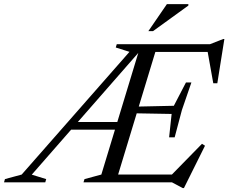

<svg xmlns="http://www.w3.org/2000/svg" viewBox="-98 -904 1132 952"><path d="M59.5 -38 131 -16 126.5 0H-78L-73.5 -16L9.5 -38.5L544 -647L476 -668.5L481 -685H684L476 0H316L321 -16L404.5 -38.5L592 -656L597.5 -653ZM808 28.5 754.5 0H421L433.5 -38.5H801.5L745 -29L903.5 -191L918.5 -181.5L814 28.5ZM242 -261 254.5 -299H520L508 -261ZM740.5 -223 753 -339 526.5 -343 536.5 -374.5 764 -379.5 824 -495H851L804 -358.5L768 -223ZM959.5 -491 930 -656 964.5 -646.5H617.5L630.5 -685H943.5L1008.5 -710.5H1014.5L979.5 -491ZM637.5 -749.5 729.5 -883.5H836V-876.5L660.5 -749.5Z"/></svg>

Font: Newsreader 36pt
Style: Italic
Weight: 400
Italic angle: -17°
Designer: Hugues Gentile
Foundry: Production Type
Version: Version 1.003